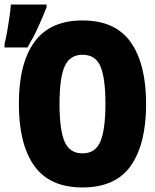

<svg xmlns="http://www.w3.org/2000/svg" viewBox="-63 -815 683 845"><path d="M300 10Q156 10 88 -85Q20 -180 20 -358Q20 -537 89 -631Q158 -725 300 -725Q445 -725 512.5 -629Q580 -533 580 -357Q580 -182 513 -86Q446 10 300 10ZM300 -140Q357 -140 379 -192.5Q401 -245 401 -360Q401 -470 379.5 -522Q358 -574 300 -574Q245 -574 222 -524Q199 -474 199 -358Q199 -242 221.5 -191Q244 -140 300 -140ZM-43 -622Q-37 -645 -31.5 -676Q-26 -707 -21.5 -739Q-17 -771 -15 -795H142V-783Q126 -742 106 -698Q86 -654 58 -606H-43Z"/></svg>

Font: Noto Sans Mono Black
Style: Regular
Weight: 900
Designer: Monotype Design Team
Foundry: Monotype Imaging Inc.
Version: Version 2.014